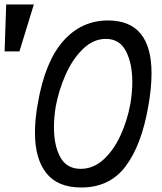

<svg xmlns="http://www.w3.org/2000/svg" viewBox="-100 -822 720 854"><path d="M55.5 -231.5Q55.5 -292.5 68 -361Q100 -547.5 181 -639.2Q262 -731 380.5 -731Q574 -731 574 -495.5Q574 -429 559.5 -349Q529.5 -176 458.5 -82Q387.5 12 261.5 12Q157 12 106.2 -51.8Q55.5 -115.5 55.5 -231.5ZM480 -361Q488.5 -413 488.5 -456.5Q488.5 -540 460.2 -594.5Q432 -649 371 -649Q315 -649 268.8 -604Q222.5 -559 192 -490.2Q161.5 -421.5 148 -349Q140 -299.5 140 -255.5Q140 -174 168.5 -122.5Q197 -71 259 -71Q315 -71 360.2 -112.2Q405.5 -153.5 436 -219.8Q466.5 -286 480 -361ZM50.5 -802 -13.5 -593.5H-79.5L-72.5 -802Z"/></svg>

Font: JuliaMono Italic
Style: Regular
Weight: 400
Italic angle: -9°
Monospace: yes
Designer: cormullion
Foundry: corm
Version: Version 0.049; ttfautohint (v1.8.4)